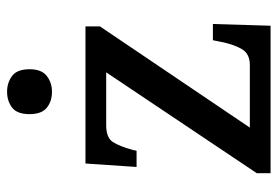

<svg xmlns="http://www.w3.org/2000/svg" viewBox="-144 -660 803 556"><g transform="rotate(-90 258.0 -381.5)"><path d="M35 0V-40L327 -476H174Q138 -476 125.5 -457Q113 -438 102 -398L100 -388H53L63 -536H460V-494L167 -60H348Q381 -60 394.5 -83.5Q408 -107 415 -142L420 -167H467L462 0ZM271 -633Q243 -633 224.5 -648Q206 -663 206 -698Q206 -734 225 -748.5Q244 -763 271 -763Q297 -763 316.5 -748.5Q336 -734 336 -698Q336 -663 316.5 -648Q297 -633 271 -633Z"/></g></svg>

Font: Noto Serif Armenian Medium
Style: Regular
Weight: 500
Version: Version 2.007